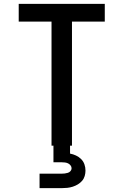

<svg xmlns="http://www.w3.org/2000/svg" viewBox="-20 -755 640 995"><path d="M247 0V-643H77V-735H523V-643H353V0ZM185 220V145H300Q308 145 316 144Q324 143 332 140.5Q340 138 345.5 131.5Q351 125 351 117Q351 109 345.5 102Q340 95 332.5 91.5Q325 88 316.5 87Q308 86 300 86H257V0H343V41Q359 44 374 51Q389 58 400.5 69.5Q412 81 417.5 96.5Q423 112 423 129Q423 143 419 157Q415 171 405.5 182Q396 193 383.5 200.5Q371 208 357 212.5Q343 217 328.5 218.5Q314 220 300 220Z"/></svg>

Font: Iosevka Aile Semibold
Style: Regular
Weight: 600
Designer: Belleve Invis
Foundry: Belleve Invis
Version: Version 31.1.0; ttfautohint (v1.8.4)